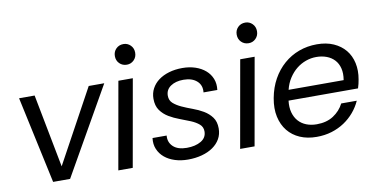

<svg xmlns="http://www.w3.org/2000/svg" viewBox="-74 -975 2343 1192"><g transform="rotate(-10 1097.5 -379.0)"><path d="M156 -548 245 -86 497 -548H595L283 0H176L58 -548Z M684 -548H775L678 0H587ZM754 -637Q726 -637 707.5 -655.5Q689 -674 689 -702Q689 -730 707.5 -748.5Q726 -767 754 -767Q780 -767 798.5 -748.5Q817 -730 817 -702Q817 -674 798.5 -655.5Q780 -637 754 -637Z M1246 -149Q1246 -112 1229.5 -83Q1213 -54 1183.5 -33.5Q1154 -13 1113.5 -2Q1073 9 1026 9Q981 9 943.5 -3Q906 -15 879.5 -37Q853 -59 839.5 -90.5Q826 -122 831 -161H920Q916 -119 945 -91.5Q974 -64 1031 -64Q1085 -64 1120.5 -85Q1156 -106 1156 -146Q1156 -174 1135.5 -191.5Q1115 -209 1084 -222Q1053 -235 1017.5 -248Q982 -261 951 -279.5Q920 -298 899.5 -326.5Q879 -355 879 -400Q879 -435 894.5 -464Q910 -493 937.5 -513.5Q965 -534 1003.5 -545.5Q1042 -557 1088 -557Q1133 -557 1170 -544.5Q1207 -532 1233 -509.5Q1259 -487 1271.5 -455.5Q1284 -424 1279 -385H1192Q1197 -430 1166.5 -457Q1136 -484 1082 -484Q1033 -484 1001.5 -462.5Q970 -441 970 -403Q970 -373 990.5 -355Q1011 -337 1041.5 -323Q1072 -309 1108 -296Q1144 -283 1174.5 -265Q1205 -247 1225.5 -219.5Q1246 -192 1246 -149Z M1452 -548H1543L1446 0H1355ZM1522 -637Q1494 -637 1475.5 -655.5Q1457 -674 1457 -702Q1457 -730 1475.5 -748.5Q1494 -767 1522 -767Q1548 -767 1566.5 -748.5Q1585 -730 1585 -702Q1585 -674 1566.5 -655.5Q1548 -637 1522 -637Z M1919 -480Q1885 -480 1853 -468.5Q1821 -457 1794 -435.5Q1767 -414 1746 -382Q1725 -350 1715 -309H2062Q2069 -351 2061 -383Q2053 -415 2033 -436.5Q2013 -458 1983.5 -469Q1954 -480 1919 -480ZM2120 -169Q2103 -131 2075.5 -98.5Q2048 -66 2012 -42Q1976 -18 1932 -4.5Q1888 9 1837 9Q1778 9 1732 -11Q1686 -31 1656 -68Q1626 -105 1614.5 -157.5Q1603 -210 1615 -275Q1627 -340 1656 -392Q1685 -444 1727.5 -481Q1770 -518 1823 -537.5Q1876 -557 1936 -557Q1996 -557 2041 -537Q2086 -517 2114.5 -482.5Q2143 -448 2153.5 -400Q2164 -352 2154 -297Q2150 -271 2141 -243H1703Q1698 -201 1707 -168.5Q1716 -136 1736 -113.5Q1756 -91 1785.5 -79.5Q1815 -68 1851 -68Q1913 -68 1956 -96Q1999 -124 2022 -169Z"/></g></svg>

Font: SVN-Poppins
Style: Italic
Weight: 400
Italic angle: -10°
Designer: Ninad Kale (Devanagari), Jonny Pinhorn (Latin)
Foundry: Indian Type Foundry
Version: Version 3.002 2017; ttfautohint (v1.8.3)